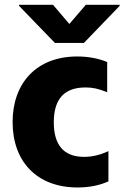

<svg xmlns="http://www.w3.org/2000/svg" viewBox="-20 -795 534 824"><path d="M207.4 -774.5H61.8V-769.9L215.6 -610.8H340.2L493.6 -769.9V-774.5H348.4L277.7 -692.1ZM313.2 9.6C362.6 9.6 407.3 0.7 445.3 -16.7V-146.3C410.5 -130.3 376.1 -121.8 340.9 -121.8C248.6 -121.8 210.9 -178.6 210.9 -269.9C210.9 -372.9 258.2 -419.7 347.3 -419.7C376.4 -419.7 400.9 -415.1 440 -399.1V-528.8C402.3 -544.4 358.7 -552.6 311.4 -552.6C136.4 -552.6 34.1 -438.2 34.1 -271C34.1 -102.6 137.4 9.6 313.2 9.6Z"/></svg>

Font: TID UI Extra Bold
Style: Regular
Weight: 800
Designer: The TID Project Authors
Foundry: Bakken & Bæck
Version: Version 1.001;hotconv 1.0.109;makeotfexe 2.5.65596